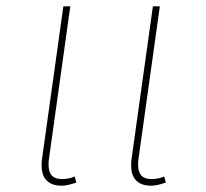

<svg xmlns="http://www.w3.org/2000/svg" viewBox="-20 -579 652 609"><path d="M222 0Q194 10 175 10Q145 10 128.5 -6Q112 -22 112 -54Q112 -66 113 -73L181 -559H203L135 -73Q134 -67 134 -56Q134 -11 176 -11Q198 -11 217 -19ZM506 0Q478 10 459 10Q429 10 412.5 -6Q396 -22 396 -54Q396 -66 397 -73L465 -559H487L419 -73Q418 -67 418 -56Q418 -11 460 -11Q482 -11 501 -19Z"/></svg>

Font: FiraGO Thin
Style: Italic
Weight: 100
Italic angle: -8°
Designer: bBox Type GmbH
Foundry: bBox Type GmbH
Version: Version 1.001